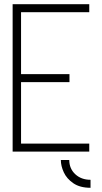

<svg xmlns="http://www.w3.org/2000/svg" viewBox="-20 -720 484 912"><path d="M410 172Q360 172 328.5 150.5Q297 129 283 98.5Q269 68 269 40H309Q309 81 337.5 107.5Q366 134 410 134ZM40 0V-700H404V-662H80V-368H310V-330H80V-38H404V0Z"/></svg>

Font: Stick No Bills ExtraLight
Style: Regular
Weight: 200
Designer: Kosala Senevirathne, Siva Puranthara, Lasantha Premarathna, Tharique Azeez
Foundry: mooniak
Version: Version 2.000